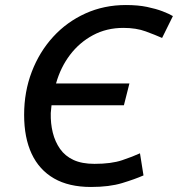

<svg xmlns="http://www.w3.org/2000/svg" viewBox="-20 -729 708 764"><path d="M342 15Q254 15 195 -19Q136 -53 106 -117Q76 -181 76 -272Q76 -364 106.5 -443.5Q137 -523 191.5 -582.5Q246 -642 320 -675.5Q394 -709 481 -709Q529 -709 565 -701.5Q601 -694 627 -684Q653 -674 668 -665L625 -578Q598 -590 560 -604Q522 -618 471 -618Q404 -618 350 -589Q296 -560 258.5 -510.5Q221 -461 203 -397H495L473 -310H185Q184 -303 183.5 -295Q183 -287 182 -279Q181 -238 190 -201.5Q199 -165 219 -136.5Q239 -108 272.5 -92.5Q306 -77 356 -77Q423 -77 466 -91.5Q509 -106 537 -119L551 -31Q517 -16 466 -0.5Q415 15 342 15Z"/></svg>

Font: Ubuntu Sans Medium
Style: Italic
Weight: 500
Italic angle: -13.5°
Designer: Dalton Maag Ltd
Foundry: Dalton Maag Ltd
Version: Version 1.006